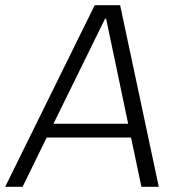

<svg xmlns="http://www.w3.org/2000/svg" viewBox="-49 -720 679 740"><path d="M316 -700H414L563 0H496L456 -190H131L38 0H-29ZM445 -243 360 -648H356L157 -243Z"/></svg>

Font: Pathway Extreme 8pt Thin 12pt ExtraLight
Style: Italic
Weight: 250
Italic angle: -8°
Version: Version 1.001;gftools[0.9.26]